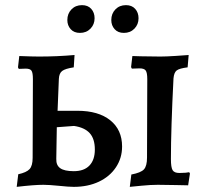

<svg xmlns="http://www.w3.org/2000/svg" viewBox="-20 -719 800 747"><path d="M210 4Q170 0 149 0Q113 0 45 8L51 -41Q83 -48 95 -61Q107 -74 107 -105L108 -411Q108 -436 102.5 -444Q97 -452 80 -452L53 -451L50 -457L55 -501Q107 -499 132 -499Q203 -499 270 -505L267 -457Q234 -452 222 -443Q210 -434 209 -412L204 -288H281Q363 -288 409 -251Q455 -214 455 -149Q455 -104 431 -68Q407 -32 364.5 -12Q322 8 267 8Q248 8 210 4ZM349 -137Q349 -179 329 -201Q309 -223 268 -229L201 -224L199 -101Q198 -76 214.5 -64.5Q231 -53 267 -53Q307 -53 328 -75Q349 -97 349 -137ZM491 -40Q528 -47 540 -60Q552 -73 552 -106L553 -411Q553 -436 547 -444.5Q541 -453 523 -453L493 -452L490 -458L495 -501Q513 -501 528 -500L604 -499Q627 -499 664.5 -501.5Q702 -504 714 -505L710 -457Q678 -453 667.5 -445Q657 -437 655 -414Q645 -218 645 -100Q645 -68 651.5 -57Q658 -46 678 -46Q692 -46 702.5 -47Q713 -48 716 -49L719 -44L712 2Q699 2 663.5 1Q628 0 594 0Q566 0 531 3.5Q496 7 485 8ZM242 -641Q242 -666 258 -682.5Q274 -699 299 -699Q322 -699 335 -684.5Q348 -670 348 -648Q348 -624 332 -607.5Q316 -591 291 -591Q268 -591 255 -605.5Q242 -620 242 -641ZM413 -641Q413 -666 429 -682.5Q445 -699 470 -699Q493 -699 506 -684.5Q519 -670 519 -648Q519 -624 503 -607.5Q487 -591 462 -591Q439 -591 426 -605.5Q413 -620 413 -641Z"/></svg>

Font: Alegreya SC Medium
Style: Regular
Weight: 500
Designer: Juan Pablo del Peral
Foundry: Huerta Tipografica
Version: Version 2.007; ttfautohint (v1.6)